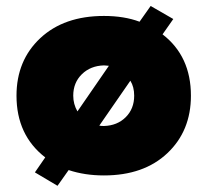

<svg xmlns="http://www.w3.org/2000/svg" viewBox="-20 -562 676 626"><path d="M510 -450Q602.5 -378.8 602.5 -250Q602.5 -135 525.6 -62.5Q448.8 10 318.8 10Q256.2 10 203.8 -7.5L167.5 43.8L93.8 0L127.5 -48.8Q33.8 -121.2 33.8 -250Q33.8 -365 111.2 -437.5Q188.8 -510 318.8 -510Q385 -510 435 -491.2L471.2 -542.5L545 -500ZM218.8 -250Q218.8 -222.5 232.5 -198.8L335 -347.5Q332.5 -347.5 327.5 -348.1Q322.5 -348.8 318.8 -348.8Q275 -347.5 246.9 -320Q218.8 -292.5 218.8 -250ZM318.8 -151.2Q362.5 -152.5 390 -180Q417.5 -207.5 417.5 -250Q417.5 -278.8 405 -298.8L303.8 -152.5Q308.8 -151.2 318.8 -151.2Z"/></svg>

Font: Now Alt Black
Style: Regular
Weight: 900
Designer: Alfredo Marco Pradil
Foundry: Alfredo Marco Pradil
Version: Version 1.002;PS 001.002;hotconv 1.0.88;makeotf.lib2.5.64775